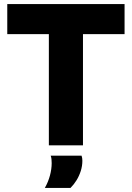

<svg xmlns="http://www.w3.org/2000/svg" viewBox="-20 -720 652 951"><path d="M597 -551H391V0H222V-551H16V-700H597ZM202 211Q219 181 227.5 149Q236 117 236 88Q236 77 235 68Q234 59 231 51H384Q386 57 387 63Q388 69 388 76Q388 102 380 127Q372 152 359 173Q346 194 329 211Z"/></svg>

Font: Georama ExtraCondensed Thin
Style: Bold
Weight: 700
Version: Version 1.001